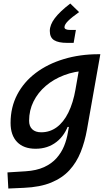

<svg xmlns="http://www.w3.org/2000/svg" viewBox="-20 -828 626 1082"><path d="M26.9 234.4 22 143.6 124.5 137.2Q185.5 133.3 228.3 113.8Q271 94.2 298.3 63.5Q325.7 32.7 341.1 -4.9Q356.4 -42.5 362.8 -82.5L427.7 -450.7L541.5 -522.5H545.4L470.2 -98.1Q458 -29.3 434.8 28.8Q411.6 86.9 371.6 130.9Q331.5 174.8 268.8 200.7Q206.1 226.6 114.7 230.5ZM468.8 -429.7Q400.4 -426.8 341.3 -404.3Q282.2 -381.8 238 -344Q193.8 -306.2 168.9 -256.1Q144 -206.1 144 -147.5Q144 -116.2 161.9 -99.4Q179.7 -82.5 212.4 -82.5Q260.7 -82.5 299.3 -110.6Q337.9 -138.7 365 -193.1Q392.1 -247.6 405.8 -325.7L409.2 -345.2L459.5 -304.2L402.8 -112.8H346.2L369.6 -136.2Q347.7 -66.4 298.3 -28.1Q249 10.3 180.7 10.3Q113.3 10.3 76.4 -27.8Q39.6 -65.9 39.6 -135.3Q39.6 -223.1 76.9 -294.7Q114.3 -366.2 181.6 -417Q249 -467.8 339.6 -495.1Q430.2 -522.5 536.1 -522.5H544.9ZM358.4 -586.4Q309.1 -586.4 284.9 -601.6Q260.7 -616.7 260.7 -653.8Q260.7 -688 288.8 -725.3Q316.9 -762.7 376 -808.1L425.8 -759.8Q383.3 -730 363.3 -709.7Q343.3 -689.5 343.3 -674.8Q343.3 -659.2 376 -659.2H407.7L395 -586.4Z"/></svg>

Font: Cascadia Code
Style: Italic
Weight: 400
Italic angle: -10°
Designer: Aaron Bell
Foundry: Saja Typeworks
Version: Version 2407.024